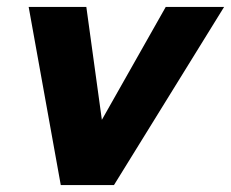

<svg xmlns="http://www.w3.org/2000/svg" viewBox="-20 -536 669 556"><path d="M156 0 63 -516H230L275 -189L460 -516H629L310 0Z"/></svg>

Font: Red Hat Text VF
Style: Italic
Weight: 300
Italic angle: -12°
Designer: Pentagram, MCKL
Foundry: Pentagram, MCKL
Version: Version 1.023